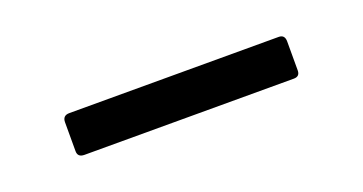

<svg xmlns="http://www.w3.org/2000/svg" viewBox="-22 -400 507 268"><g transform="rotate(-20 231.0 -266.0)"><path d="M76 -235Q66 -235 66 -244V-287Q66 -297 76 -297H387Q396 -297 396 -287V-244Q396 -235 387 -235Z"/></g></svg>

Font: Sofia Sans Semi Condensed
Style: Regular
Weight: 400
Designer: Botio Nikoltchev, Ani Petrova
Foundry: lettersoup
Version: Version 4.100; ttfautohint (v1.8.4.7-5d5b)